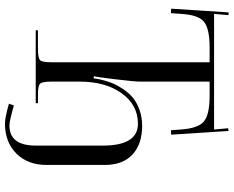

<svg xmlns="http://www.w3.org/2000/svg" viewBox="-104 -714 942 774"><g transform="rotate(90 367.0 -327.0)"><path d="M102 0V-9H178Q214 -9 222.5 -17.5Q231 -26 231 -62V-701H171Q96 -701 68 -678.5Q40 -656 36 -586L33 -545L15 -546L30 -778L41 -777L36 -719H502L497 -776L508 -777L523 -546L505 -545L502 -586Q497 -656 469 -678.5Q441 -701 367 -701H309V-420Q309 -399 299.5 -320Q290 -241 287 -234H296Q297 -240 298 -248Q299 -256 304.5 -276.5Q310 -297 318 -315Q326 -333 341 -355Q356 -377 375 -392.5Q394 -408 423.5 -418.5Q453 -429 487 -429Q561 -429 603 -390Q645 -351 645 -278V-44Q645 32 599 78Q553 124 478 124Q454 124 398 108L405 88Q468 106 486 106Q567 106 567 -1V-270Q567 -412 479 -412Q403 -412 356 -346.5Q309 -281 309 -177V-62Q309 -26 317.5 -17.5Q326 -9 362 -9H396V0Z"/></g></svg>

Font: FoglihtenNo06
Style: Regular
Weight: 500
Designer: gluk (gluksza@wp.pl)
Foundry: gluk (gluksza@wp.pl)
Version: Version 0.76